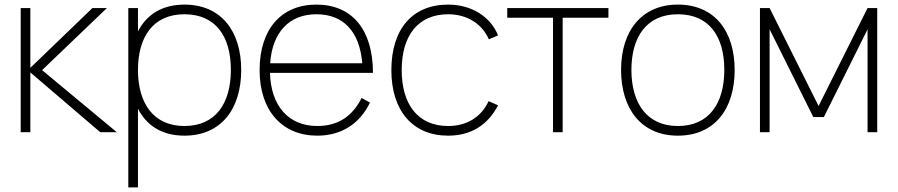

<svg xmlns="http://www.w3.org/2000/svg" viewBox="-20 -575 3905 835"><path d="M70 0H112V-260L416 0H488L163 -270L445 -540H382L112 -280V-540H70Z M580 240V-102.5C617 -29.5 684 15 782 15C941 15 1029 -100 1029 -271C1029 -438 943 -555 782 -555C685 -555 617.5 -511.5 580 -438.5V-540H538V240ZM782 -27C649 -27 580 -124 580 -271C580 -413 645 -513 782 -513C917 -513 984 -418 984 -271C984 -126 918 -27 782 -27Z M1360 -27C1236.5 -27 1158.5 -112 1154 -258H1602C1602 -445.5 1511.5 -555 1356 -555C1202.5 -555 1109 -447.5 1109 -270C1109 -93.5 1207 15 1360 15C1463.5 15 1544.5 -36 1589 -129L1552.5 -149C1515 -73 1453.5 -27 1360 -27ZM1155 -300C1164 -434 1237.5 -513 1356 -513C1473.5 -513 1544 -438 1555.5 -300Z M1929 15C2027 15 2101 -30 2146 -117L2105 -135C2072.5 -65.5 2010 -27 1929 -27C1796 -27 1727 -123 1727 -270C1727 -424 1801 -513 1929 -513C2010.5 -513 2076 -472.5 2106 -404L2146 -421C2113 -503.5 2029.5 -555 1929 -555C1774 -555 1682 -449 1682 -270C1682 -92.5 1775.5 15 1929 15Z M2427 0V-498H2626V-540H2186V-498H2385V0Z M2928 15C3087 15 3175 -100 3175 -271C3175 -438 3089 -555 2928 -555C2771 -555 2681 -441 2681 -271C2681 -103 2768 15 2928 15ZM2928 -27C2795 -27 2726 -124 2726 -271C2726 -413 2791 -513 2928 -513C3063 -513 3130 -418 3130 -271C3130 -126 3064 -27 2928 -27Z M3327 0V-447.5L3517 -66H3563L3753 -447.5V0H3795V-540H3753L3540 -114L3327 -540H3285V0Z"/></svg>

Font: Vela Sans ExtLt
Style: Regular
Weight: 200
Designer: Principal design: Mikhail Sharanda - project Manrope.
Design modification: Ravid Balaliev
Foundry: Mikhail Sharanda
Version: Version 1.001